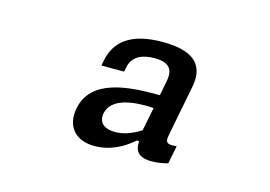

<svg xmlns="http://www.w3.org/2000/svg" viewBox="-55 -874 731 519"><g transform="rotate(15 310.0 -615.0)"><path d="M345 -775C253.5 -775 214.5 -738.5 204 -686L201 -670.5H264.5L267 -682.5C273.5 -717 303 -727 334.5 -727C368.5 -727 390.5 -716 382.5 -675.5L374.5 -634C284 -635 183 -627 166 -541.5C156 -490.5 184.5 -455.5 238.5 -455.5C283.5 -455.5 319 -476 346 -499.5H352.5C350.5 -474 359.5 -455.5 399 -455.5C412 -455.5 427.5 -457.5 444 -462L454 -512.5C427.5 -509.5 421.5 -514.5 425.5 -535L453.5 -679C467.5 -750 421 -775 345 -775ZM240 -547C247 -581.5 285 -597 345 -597C352 -597 359.5 -596.5 367 -596L354 -530.5C331.5 -516 308 -506.5 282.5 -506.5C251.5 -506.5 235.5 -521.5 240 -547Z"/></g></svg>

Font: Monaspace Argon
Style: Italic
Weight: 400
Italic angle: -11°
Designer: Riley Cran & the Lettermatic Team
Foundry: Lettermatic
Version: Version 1.101 (Monaspace Argon)